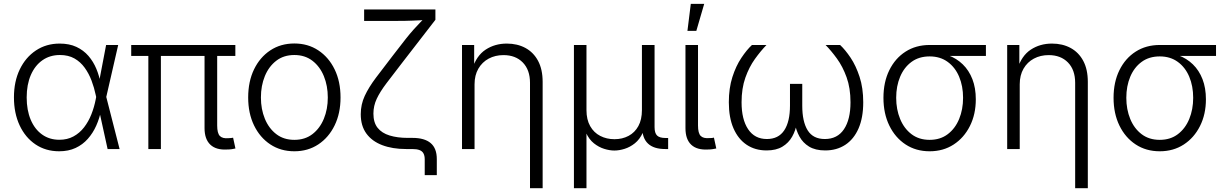

<svg xmlns="http://www.w3.org/2000/svg" viewBox="-20 -777 6380 1001"><path d="M288.6 11.7Q218.3 11.7 165 -24.2Q111.8 -60.1 82.3 -123.5Q52.7 -187 52.7 -269.5Q52.7 -352.1 83 -415Q113.3 -478 167.2 -513.9Q221.2 -549.8 291 -549.8Q341.3 -549.8 378.4 -532.5Q415.5 -515.1 441.2 -485.4Q466.8 -455.6 482.4 -418Q498 -380.4 504.9 -339.8H527.8L533.7 -272.9L603.5 0H541L479 -282.2Q471.2 -319.8 457.3 -356.7Q443.4 -393.6 421.6 -423.8Q399.9 -454.1 368.2 -472.2Q336.4 -490.2 292.5 -490.2Q240.2 -490.2 201.2 -462.9Q162.1 -435.5 140.6 -385.7Q119.1 -335.9 119.1 -269Q119.1 -202.6 140.1 -152.8Q161.1 -103 199.5 -75.7Q237.8 -48.3 289.6 -48.3Q331.1 -48.3 363 -65.7Q395 -83 418.2 -113Q441.4 -143.1 456.3 -180.7Q471.2 -218.3 479 -258.8L533.2 -542.5H596.2L533.7 -270L528.3 -204.1H507.8Q499 -160.6 481.7 -121.8Q464.4 -83 437.7 -53Q411.1 -22.9 374 -5.6Q336.9 11.7 288.6 11.7Z M1164.6 2.4Q1106.9 5.9 1076.7 -22.7Q1046.4 -51.3 1046.4 -108.9V-520.5H1112.3V-122.6Q1112.3 -82.5 1126.2 -68.1Q1140.1 -53.7 1171.4 -56.6Q1181.2 -57.1 1185.8 -57.6Q1190.4 -58.1 1195.3 -59.1L1207.5 -2.9Q1200.2 -1 1189 0.7Q1177.7 2.4 1164.6 2.4ZM753.4 0V-520.5H818.8V0ZM664.1 -485.4V-542.5H1207V-485.4Z M1514.6 11.7Q1443.4 11.7 1389.2 -24.2Q1335 -60.1 1304.4 -123.3Q1273.9 -186.5 1273.9 -268.6Q1273.9 -352.1 1304.4 -415.3Q1335 -478.5 1389.2 -514.4Q1443.4 -550.3 1514.6 -550.3Q1585.4 -550.3 1639.6 -514.4Q1693.8 -478.5 1724.6 -415.3Q1755.4 -352.1 1755.4 -268.6Q1755.4 -186.5 1724.6 -123.3Q1693.8 -60.1 1639.6 -24.2Q1585.4 11.7 1514.6 11.7ZM1514.6 -47.9Q1570.3 -47.9 1609.1 -77.9Q1647.9 -107.9 1668.5 -158Q1689 -208 1689 -268.6Q1689 -329.6 1668.5 -379.9Q1647.9 -430.2 1608.9 -460.2Q1569.8 -490.2 1514.6 -490.2Q1459 -490.2 1420.2 -460.2Q1381.3 -430.2 1360.8 -380.1Q1340.3 -330.1 1340.3 -268.6Q1340.3 -208 1360.8 -158Q1381.3 -107.9 1420.2 -77.9Q1459 -47.9 1514.6 -47.9Z M2194.3 136.2V53.7Q2194.3 34.7 2187.7 22.7Q2181.2 10.7 2167 5.4Q2152.8 0 2129.4 0H2097.2Q2025.9 0 1972.7 -20.3Q1919.4 -40.5 1890.1 -80.8Q1860.8 -121.1 1860.8 -181.6Q1860.8 -232.4 1881.6 -277.1Q1902.3 -321.8 1940.2 -372.1Q1978 -422.4 2029.3 -488.8L2096.7 -575.7Q2117.7 -602.1 2136.7 -623.3Q2155.8 -644.5 2173.1 -662.4Q2190.4 -680.2 2205.1 -694.8L2204.6 -673.3Q2187.5 -671.9 2168 -671.1Q2148.4 -670.4 2128.2 -669.4Q2107.9 -668.5 2088.1 -668.2Q2068.4 -668 2050.3 -668H1878.4V-727.5H2250V-673.8L2076.7 -449.7Q2028.3 -387.2 1994.9 -343Q1961.4 -298.8 1944.1 -262Q1926.8 -225.1 1926.8 -184.6Q1926.8 -138.2 1948.7 -110.6Q1970.7 -83 2011.2 -70.6Q2051.8 -58.1 2106 -58.1H2130.4Q2193.4 -58.1 2225.3 -31Q2257.3 -3.9 2257.3 52.2V136.2Z M2454.1 -337.4V0H2388.7V-542.5H2452.1V-416H2441.4Q2463.9 -486.8 2512 -518.3Q2560.1 -549.8 2622.1 -549.8Q2677.2 -549.8 2719.5 -526.9Q2761.7 -503.9 2785.4 -459.5Q2809.1 -415 2809.1 -350.1V204.1H2743.2V-345.2Q2743.2 -412.6 2705.6 -451.2Q2668 -489.7 2605 -489.7Q2562 -489.7 2527.8 -471.4Q2493.7 -453.1 2473.9 -418.9Q2454.1 -384.8 2454.1 -337.4Z M2972.2 204.1V-542.5H3037.6V-203.1Q3037.6 -153.3 3056.9 -119.4Q3076.2 -85.4 3109.4 -68.4Q3142.6 -51.3 3183.6 -51.3Q3224.6 -51.3 3257.1 -68.6Q3289.6 -85.9 3308.1 -119.6Q3326.7 -153.3 3326.7 -203.1V-542.5H3392.6V-114.3Q3392.6 -83 3405.8 -70.3Q3418.9 -57.6 3450.2 -57.6H3463.4V0H3448.2Q3388.2 0 3358.2 -28.6Q3328.1 -57.1 3328.1 -113.8V-174.3H3347.7Q3347.7 -121.1 3331.5 -85.7Q3315.4 -50.3 3290 -30Q3264.6 -9.8 3236.3 -1Q3208 7.8 3183.1 7.8Q3158.2 7.8 3129.9 -1Q3101.6 -9.8 3076.2 -30Q3050.8 -50.3 3034.9 -85.7Q3019 -121.1 3019 -174.3H3037.6V204.1Z M3671.9 2.4Q3613.8 5.9 3583.7 -22.5Q3553.7 -50.8 3553.7 -108.9V-542.5H3619.1V-122.6Q3619.1 -82.5 3633.1 -68.4Q3647 -54.2 3678.2 -57.1Q3688 -57.1 3692.4 -57.6Q3696.8 -58.1 3702.1 -59.6L3714.4 -2.9Q3706.1 -1 3694.8 0.7Q3683.6 2.4 3671.9 2.4ZM3564 -616.2 3581.5 -756.8H3651.4L3610.4 -616.2Z M3976.6 7.3Q3917 7.3 3872.8 -22.2Q3828.6 -51.8 3804.2 -107.7Q3779.8 -163.6 3779.8 -243.7Q3779.8 -317.4 3798.3 -375.2Q3816.9 -433.1 3845 -475.1Q3873 -517.1 3900.4 -542.5H3976.1Q3945.8 -511.2 3915.8 -469.5Q3885.7 -427.7 3866 -372.1Q3846.2 -316.4 3846.2 -243.7Q3846.2 -154.3 3880.4 -103.3Q3914.6 -52.2 3978 -52.2Q4038.6 -52.2 4068.6 -97.4Q4098.6 -142.6 4098.6 -226.1V-339.8H4162.6V-226.1Q4162.6 -142.6 4190.9 -97.4Q4219.2 -52.2 4280.3 -52.2Q4345.7 -52.2 4379.9 -103Q4414.1 -153.8 4414.1 -243.7Q4414.1 -317.9 4393.8 -374Q4373.5 -430.2 4343.5 -471.4Q4313.5 -512.7 4284.2 -542.5H4359.9Q4386.7 -517.6 4414.6 -476.1Q4442.4 -434.6 4461.4 -376.5Q4480.5 -318.4 4480.5 -243.7Q4480.5 -163.6 4456.1 -107.4Q4431.6 -51.3 4387 -22Q4342.3 7.3 4282.2 7.3Q4231 7.3 4198.2 -12.7Q4165.5 -32.7 4147.7 -65.7Q4129.9 -98.6 4123 -138.2H4135.3Q4128.4 -97.2 4109.9 -64.5Q4091.3 -31.7 4058.8 -12.2Q4026.4 7.3 3976.6 7.3Z M4826.7 11.7Q4755.4 11.7 4701.2 -23.9Q4647 -59.6 4616.5 -122.3Q4585.9 -185.1 4585.9 -267.1Q4585.9 -349.1 4616.5 -411.1Q4647 -473.1 4701.2 -507.8Q4755.4 -542.5 4826.7 -542.5H5120.1V-485.4H4891.1L4826.7 -482.9Q4771 -482.9 4732.2 -454.3Q4693.4 -425.8 4672.9 -377Q4652.3 -328.1 4652.3 -267.1Q4652.3 -206.5 4672.9 -156.7Q4693.4 -106.9 4732.2 -77.4Q4771 -47.9 4826.7 -47.9Q4882.3 -47.9 4921.1 -77.4Q4960 -106.9 4980.5 -156.7Q5001 -206.5 5001 -267.1Q5001 -328.1 4980.5 -377Q4960 -425.8 4920.9 -454.3Q4881.8 -482.9 4826.7 -482.9V-505.4Q4878.9 -505.4 4923.1 -489Q4967.3 -472.7 4999.5 -441.4Q5031.7 -410.2 5049.6 -364.3Q5067.4 -318.4 5067.4 -259.3Q5067.4 -181.2 5036.6 -119.9Q5005.9 -58.6 4951.7 -23.4Q4897.5 11.7 4826.7 11.7Z M5296.4 -337.4V0H5231V-542.5H5294.4V-416H5283.7Q5306.2 -486.8 5354.2 -518.3Q5402.3 -549.8 5464.4 -549.8Q5519.5 -549.8 5561.8 -526.9Q5604 -503.9 5627.7 -459.5Q5651.4 -415 5651.4 -350.1V204.1H5585.4V-345.2Q5585.4 -412.6 5547.9 -451.2Q5510.3 -489.7 5447.3 -489.7Q5404.3 -489.7 5370.1 -471.4Q5335.9 -453.1 5316.2 -418.9Q5296.4 -384.8 5296.4 -337.4Z M6026.4 11.7Q5955.1 11.7 5900.9 -23.9Q5846.7 -59.6 5816.2 -122.3Q5785.6 -185.1 5785.6 -267.1Q5785.6 -349.1 5816.2 -411.1Q5846.7 -473.1 5900.9 -507.8Q5955.1 -542.5 6026.4 -542.5H6319.8V-485.4H6090.8L6026.4 -482.9Q5970.7 -482.9 5931.9 -454.3Q5893.1 -425.8 5872.6 -377Q5852.1 -328.1 5852.1 -267.1Q5852.1 -206.5 5872.6 -156.7Q5893.1 -106.9 5931.9 -77.4Q5970.7 -47.9 6026.4 -47.9Q6082 -47.9 6120.8 -77.4Q6159.7 -106.9 6180.2 -156.7Q6200.7 -206.5 6200.7 -267.1Q6200.7 -328.1 6180.2 -377Q6159.7 -425.8 6120.6 -454.3Q6081.5 -482.9 6026.4 -482.9V-505.4Q6078.6 -505.4 6122.8 -489Q6167 -472.7 6199.2 -441.4Q6231.4 -410.2 6249.3 -364.3Q6267.1 -318.4 6267.1 -259.3Q6267.1 -181.2 6236.3 -119.9Q6205.6 -58.6 6151.4 -23.4Q6097.2 11.7 6026.4 11.7Z"/></svg>

Font: Inter 16pt Light
Style: Regular
Weight: 300
Version: Version 4.001;git-66647c0bb